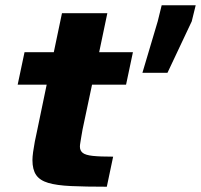

<svg xmlns="http://www.w3.org/2000/svg" viewBox="-20 -708 762 728"><path d="M385 0Q304 0 249.5 -2.5Q195 -5 163 -14.5Q131 -24 117 -44.5Q103 -65 103 -101Q103 -113 105.5 -131.5Q108 -150 112 -171Q116 -192 120 -209L157 -387H47L73 -510H184L215 -658H387L356 -510H484L458 -387H329L293 -217Q290 -201 288 -188Q286 -175 284.5 -166.5Q283 -158 283 -152Q283 -137 293.5 -128.5Q304 -120 331 -117Q358 -114 409 -114ZM520 -432 578 -627 593 -688H722L707 -627L615 -432Z"/></svg>

Font: Saira Expanded
Style: Bold Italic
Weight: 700
Width: 7
Italic angle: -12°
Designer: Hector Gatti with collaboration of the Omnibus-Type team
Foundry: Omnibus-Type
Version: Version 1.101